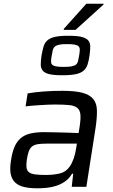

<svg xmlns="http://www.w3.org/2000/svg" viewBox="-20 -1008 608 1036"><path d="M181 8Q140 8 110 1Q80 -6 62 -23Q44 -40 38 -68.5Q32 -97 39 -140Q45 -183 57 -212.5Q69 -242 89.5 -260.5Q110 -279 141.5 -287Q173 -295 218 -295Q229 -295 250.5 -294.5Q272 -294 298.5 -293.5Q325 -293 352.5 -292Q380 -291 404 -290L409 -320Q416 -364 414 -388.5Q412 -413 397.5 -425.5Q383 -438 353.5 -441Q324 -444 274 -444Q257 -444 235.5 -443Q214 -442 192 -440.5Q170 -439 150.5 -437.5Q131 -436 118 -434L129 -504Q169 -511 217 -514.5Q265 -518 316 -518Q385 -518 424.5 -507.5Q464 -497 483 -474Q502 -451 503 -413Q504 -375 496 -320L446 0H367L375 -71H369Q353 -44 330.5 -28.5Q308 -13 282.5 -5Q257 3 231 5.5Q205 8 181 8ZM227 -64Q269 -64 302.5 -72Q336 -80 356 -109Q382 -147 391 -209L395 -233H231Q203 -233 184 -230Q165 -227 153.5 -218Q142 -209 135.5 -192Q129 -175 125 -148Q121 -121 123 -104.5Q125 -88 136 -79Q147 -70 169 -67Q191 -64 227 -64ZM316 -602Q270 -602 245.5 -608Q221 -614 210.5 -627Q200 -640 200 -660Q200 -680 204 -708Q209 -736 215 -756.5Q221 -777 235.5 -790Q250 -803 276.5 -809Q303 -815 349 -815Q395 -815 420 -809Q445 -803 456 -790Q467 -777 467 -756.5Q467 -736 463 -708Q459 -680 452.5 -660Q446 -640 431.5 -627Q417 -614 390 -608Q363 -602 316 -602ZM323 -647Q351 -647 366.5 -650Q382 -653 390 -659.5Q398 -666 401 -678Q404 -690 407 -708Q410 -726 410.5 -738Q411 -750 405 -757Q399 -764 384.5 -767Q370 -770 342 -770Q315 -770 300 -767Q285 -764 276.5 -757Q268 -750 265 -738Q262 -726 259 -708Q256 -690 255.5 -678Q255 -666 261 -659.5Q267 -653 281.5 -650Q296 -647 323 -647ZM324 -847V-852L446 -988H539L538 -983L388 -847Z"/></svg>

Font: Azeri Sans
Style: Italic
Weight: 400
Designer: Hector Gatti & Omnibus-Type (original fonts) / Cristiano Sobral (main changes and remastering)
Foundry: Omnibus-Type
Version: Version 0.07;August 21, 2020;FontCreator 13.0.0.2681 64-bit;